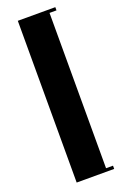

<svg xmlns="http://www.w3.org/2000/svg" viewBox="-178 -827 697 1063"><g transform="rotate(-20 170.0 -295.5)"><path d="M299 -772V-753H258V162H299V181H78V-772Z"/></g></svg>

Font: Playfair Display Black
Style: Regular
Weight: 900
Designer: Claus Eggers Sørensen
Foundry: Claus Eggers Sørensen
Version: Version 1.203